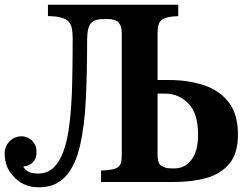

<svg xmlns="http://www.w3.org/2000/svg" viewBox="-20 -780 1040 823"><path d="M655.3 -437H705.6Q785.6 -437 852.5 -415.3Q919.4 -393.6 959.7 -342.5Q1000 -291.5 1000 -203.1Q1000 -124 964.4 -79.8Q928.7 -35.6 867.2 -17.8Q805.7 0 727.1 0H413.1V-48.8Q441.9 -50.3 459.2 -53.5Q476.6 -56.6 486.3 -64Q496.1 -71.8 499 -84.7Q502 -97.7 502 -118.2V-638.2Q502 -668.5 488.5 -683.3Q475.1 -698.2 442.9 -698.2H425.3Q406.7 -698.2 393.1 -694.6Q379.4 -690.9 370.6 -681.2Q353.5 -662.6 353.5 -609.9Q353.5 -473.1 348.1 -357.7Q342.8 -242.2 323.2 -156.7Q303.7 -71.3 261.5 -24.2Q219.2 22.9 146 22.9Q74.2 22.9 30.8 -32.2Q11.2 -56.6 5.6 -79.1Q0 -101.6 0 -123Q0 -141.1 8.8 -157.7Q17.6 -174.3 34.2 -185.1Q50.8 -195.8 73.7 -195.8Q86.9 -195.8 101.6 -188.5Q116.2 -181.2 126.5 -166Q136.7 -150.9 136.7 -127.9Q136.7 -116.7 133.3 -105.2Q129.9 -93.8 121.1 -84Q105 -68.4 79.1 -65.9Q88.9 -50.3 103.5 -43.2Q118.2 -36.1 144 -36.1Q182.6 -36.1 208.5 -60.5Q234.4 -85 250 -126.2Q265.6 -167.5 273.7 -219.2Q281.7 -271 285.2 -326.4Q288.6 -381.8 289.6 -433.6Q290.5 -474.6 291 -520Q291.5 -565.4 291.5 -615.2Q291.5 -642.6 287.6 -660.6Q283.7 -678.7 271.5 -689.9Q250 -710.4 185.5 -710.9V-759.8H744.1V-710.9Q690.4 -709.5 671.9 -693.8Q655.3 -679.7 655.3 -638.2ZM715.8 -58.1H728.5Q772.5 -58.1 800.8 -95.5Q829.1 -132.8 829.1 -202.1Q829.1 -293.9 787.6 -336.4Q746.1 -378.9 686.5 -378.9H655.3V-121.1Q655.3 -102.5 658.2 -90.1Q661.1 -77.6 669.4 -70.8Q676.8 -65.9 687.3 -62Q697.8 -58.1 715.8 -58.1Z"/></svg>

Font: BIZ UDMincho
Style: Bold
Weight: 700
Monospace: yes
Designer: TypeBank Co., Ltd.
Foundry: Morisawa Inc.
Version: Version 1.06